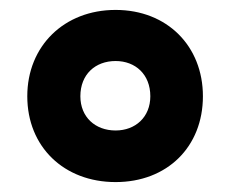

<svg xmlns="http://www.w3.org/2000/svg" viewBox="-20 -744 465 387"><path d="M213 -377C317 -377 389 -448 389 -550C389 -651 317 -724 213 -724C109 -724 35 -651 35 -550C35 -448 109 -377 213 -377ZM213 -481C172 -481 142 -508 142 -550C142 -594 172 -621 213 -621C253 -621 283 -594 283 -550C283 -508 253 -481 213 -481Z"/></svg>

Font: Noto Sans Ethiopic ExtraBold
Style: Regular
Weight: 800
Designer: Monotype Design Team
Foundry: Monotype Imaging Inc.
Version: Version 2.102